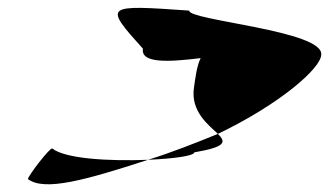

<svg xmlns="http://www.w3.org/2000/svg" viewBox="-20 -502 838 489"><path d="M51 -46C93 -14 197 -43 357 -95C255 -91 145 -98 113 -124C105 -124 53 -56 51 -46ZM344 -378C338 -340 410 -344 491 -354C481 -333 478 -306 474 -279C465 -218 511 -184 535 -161C697 -239 797 -329 798 -362C808 -424 458 -450 462 -475C247 -490 243 -490 344 -378ZM357 -95C424 -98 474 -105 475 -114C556 -128 556 -140 535 -161C476 -137 418 -114 357 -95Z"/></svg>

Font: Ampere
Style: UltExtIta
Weight: 400
Version: Version 1